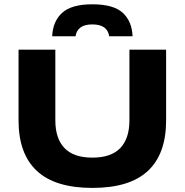

<svg xmlns="http://www.w3.org/2000/svg" viewBox="-20 -876 882 916"><path d="M420.5 20.5Q243 20.5 155.8 -60.8Q68.5 -142 68.5 -301.5V-639H244V-302Q244 -215.5 287.5 -169.8Q331 -124 420.5 -124Q510.5 -124 554 -169.8Q597.5 -215.5 597.5 -302V-639H772.5V-301.5Q772.5 -142 685.8 -60.8Q599 20.5 420.5 20.5ZM420.5 -855.5Q521.5 -855.5 565.5 -815Q609.5 -774.5 612.5 -703H501Q497 -730.5 477.2 -745Q457.5 -759.5 420.5 -759.5Q383 -759.5 363.5 -744.5Q344 -729.5 340.5 -703H229Q232 -774.5 276.8 -815Q321.5 -855.5 420.5 -855.5Z"/></svg>

Font: Anek Latin Expanded
Style: Bold
Weight: 700
Width: 7
Designer: Yesha Goshar
Foundry: Ek Type
Version: Version 1.003